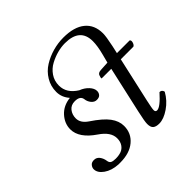

<svg xmlns="http://www.w3.org/2000/svg" viewBox="-175 -872 1056 1056"><g transform="rotate(-45 352.5 -344.0)"><path d="M527 -429 540 -479Q554 -532 554 -569Q554 -670 437 -670Q409 -670 378.5 -662Q348 -654 318 -638Q288 -622 268.5 -593.5Q249 -565 249 -528Q249 -469 310 -431Q339 -420 358 -399.5Q377 -379 377 -359Q377 -345 368.5 -335Q360 -325 341 -325Q323 -325 310 -341Q297 -357 295 -377Q291 -406 250 -406Q220 -406 203.5 -385Q187 -364 187 -335Q187 -299 227 -272Q293 -228 319.5 -192Q346 -156 346 -118Q346 -61 303.5 -25.5Q261 10 189 10H174Q124 7 91.5 -16Q59 -39 59 -68Q59 -80 68 -91.5Q77 -103 96 -103Q116 -103 128 -87Q140 -71 143 -50Q145 -34 155 -28.5Q165 -23 186 -23Q210 -23 228.5 -29.5Q247 -36 259 -53.5Q271 -71 271 -97Q271 -146 210 -187Q123 -246 123 -314Q123 -359 156 -395.5Q189 -432 244 -438Q214 -472 214 -514Q214 -558 236 -594.5Q258 -631 293.5 -653Q329 -675 370 -686.5Q411 -698 453 -698Q536 -698 580 -662Q624 -626 624 -560Q624 -535 611 -474L601 -429H700Q708 -423 703.5 -408.5Q699 -394 690 -390H592L533 -127Q522 -78 522 -64Q522 -50 535 -50Q560 -50 615 -112Q633 -112 637 -93Q612 -48 569.5 -19Q527 10 492 10Q467 10 455 0Q443 -10 443 -36Q443 -56 457 -118L518 -390H448Q442 -390 442 -392Q442 -397 446 -409Q450 -425 474 -426Z"/></g></svg>

Font: Linux Libertine O
Style: Italic
Weight: 400
Italic angle: -12°
Designer: Philipp H. Poll
Foundry: Philipp H. Poll
Version: Version 5.1.6